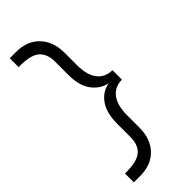

<svg xmlns="http://www.w3.org/2000/svg" viewBox="-276 -791 945 945"><g transform="rotate(-45 196.5 -318.0)"><path d="M70 114Q149 114 193.5 67.5Q238 21 238 -57V-143Q238 -212 266 -248.5Q294 -285 344 -285V-351Q294 -351 266 -387Q238 -423 238 -493V-579Q238 -656 193.5 -703Q149 -750 70 -750H28V-688Q108 -690 141 -663.5Q174 -637 174 -580V-488Q174 -412 206 -370Q238 -328 284 -319V-318Q236 -310 205 -267Q174 -224 174 -148V-56Q174 1 141 27.5Q108 54 28 52V114Z"/></g></svg>

Font: Geist Light
Style: Regular
Weight: 400
Designer: Basement.studio, Andrés Briganti, Mateo Zaragoza
Foundry: Basement.studio, Vercel, Andrés Briganti, Guido Ferreyra, Mateo Zaragoza
Version: Version 1.401